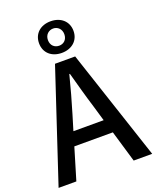

<svg xmlns="http://www.w3.org/2000/svg" viewBox="-177 -1097 976 1199"><g transform="rotate(-20 311.0 -497.5)"><path d="M308 -947C337 -947 362 -925 362 -890C362 -853 337 -833 308 -833C278 -833 253 -853 253 -890C253 -925 278 -947 308 -947ZM308 -785C375 -785 423 -826 423 -890C423 -954 375 -995 308 -995C241 -995 194 -954 194 -890C194 -826 241 -785 308 -785ZM208 -301 238 -400C262 -480 285 -561 306 -645H310C333 -562 355 -480 380 -400L409 -301ZM499 0H622L378 -736H244L0 0H118L181 -210H437Z"/></g></svg>

Font: Noto Sans CJK KR Medium
Style: Regular
Weight: 500
Designer: Ryoko NISHIZUKA (kana & ideographs); Paul D. Hunt (Latin, Greek & Cyrillic); Wenlong ZHANG (bopomofo); Sandoll Communica
Foundry: Adobe Systems Incorporated
Version: Version 1.004;PS 1.004;hotconv 1.0.82;makeotf.lib2.5.63406